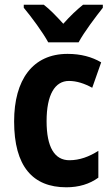

<svg xmlns="http://www.w3.org/2000/svg" viewBox="-20 -786 474 816"><path d="M185 -606H314C337 -649 387 -715 417 -753V-766H333C305 -743 280 -720 249 -685C219 -718 192 -746 166 -766H81V-753C113 -715 163 -647 185 -606ZM262 10C315 10 361 -4 398 -31V-145C359 -120 318 -105 275 -105C212 -105 178 -160 178 -271C178 -383 213 -442 273 -442C306 -442 339 -431 372 -413L410 -521C371 -544 324 -557 267 -557C119 -557 40 -447 40 -270C40 -79 119 10 262 10Z"/></svg>

Font: Noto Sans Lao UI Cond
Style: Bold
Weight: 700
Width: 3
Designer: Monotype Design Team
Foundry: Monotype Imaging Inc.
Version: Version 2.000